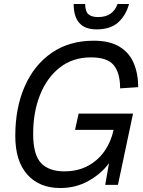

<svg xmlns="http://www.w3.org/2000/svg" viewBox="-20 -931 720 967"><path d="M284 16Q178 16 117.5 -52Q57 -120 57 -246Q57 -388 104.5 -496Q152 -604 240.5 -665Q329 -726 452 -726Q532 -726 581.5 -696Q631 -666 653.5 -613Q676 -560 676 -492L585 -486Q585 -563 553 -602.5Q521 -642 438 -642Q347 -642 282 -591.5Q217 -541 182 -454Q147 -367 147 -257Q147 -152 186.5 -110Q226 -68 304 -68Q372 -68 423.5 -96Q475 -124 507.5 -171.5Q540 -219 552 -277H358L376 -359H650L574 0H510L529 -109Q490 -56 426 -20Q362 16 284 16ZM466 -783Q351 -783 351 -911H409Q409 -874 425 -859.5Q441 -845 474 -845Q549 -845 572 -911H630Q614 -853 575 -818Q536 -783 466 -783Z"/></svg>

Font: Geist Regular
Style: Italic
Weight: 400
Italic angle: -12°
Designer: Basement.studio, Andrés Briganti, Mateo Zaragoza
Foundry: Basement.studio, Vercel, Andrés Briganti, Guido Ferreyra, Mateo Zaragoza
Version: Version 1.500; ttfautohint (v1.8.4.7-5d5b)